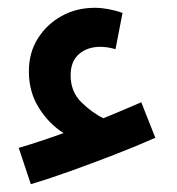

<svg xmlns="http://www.w3.org/2000/svg" viewBox="-20 -555 454 492"><path d="M59 -83 28 -176Q82 -192 143 -214Q106 -237 80 -278Q54 -319 54 -372Q54 -420 77 -456.5Q100 -493 138 -514Q176 -535 223 -535Q256 -535 294 -522L276 -429Q262 -433 252.5 -434Q243 -435 237 -435Q204 -435 182.5 -416.5Q161 -398 161 -362Q161 -320 188.5 -293Q216 -266 245 -252Q294 -272 342 -293L378 -202Q331 -181 275.5 -159.5Q220 -138 164.5 -118Q109 -98 59 -83Z"/></svg>

Font: Noto Sans Arabic ExtCond SemBd
Style: Regular
Weight: 600
Width: 2
Designer: Monotype Design Team, Nadine Chahine, Nizar Qandah and Khaled Hosny
Foundry: Monotype Imaging Inc.
Version: Version 2.012; ttfautohint (v1.8.4.7-5d5b)